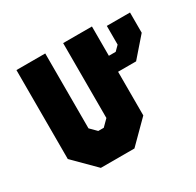

<svg xmlns="http://www.w3.org/2000/svg" viewBox="-123 -679 836 817"><g transform="rotate(-30 295.0 -270.0)"><path d="M476 -510.5H590V-411L508.5 -317.5H420V-103L317 0H152L49 -103V-540H190.5V-172L221 -141.5H248L278.5 -172V-540H420V-396H453.5L476 -418.5Z"/></g></svg>

Font: Tourney Condensed Black
Style: Regular
Weight: 900
Width: 3
Designer: Tyler Finck
Foundry: Etcetera Type Co
Version: Version 1.010; ttfautohint (v1.8.3)